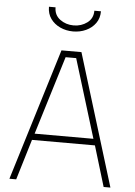

<svg xmlns="http://www.w3.org/2000/svg" viewBox="-61 -970 714 1015"><g transform="rotate(5 296.0 -462.0)"><path d="M28 0 243 -700H349L564 0H528L463 -215H129L64 0ZM140 -249H452L324 -666H268ZM295 -805Q258 -805 226.5 -819.5Q195 -834 176 -860.5Q157 -887 157 -924H192Q192 -883 223 -860Q254 -837 295 -837Q336 -837 367 -860Q398 -883 398 -924H433Q433 -887 414 -860.5Q395 -834 363.5 -819.5Q332 -805 295 -805Z"/></g></svg>

Font: Cairo Play ExtraLight
Style: Regular
Weight: 250
Version: Version 3.119